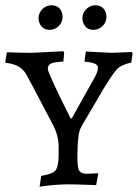

<svg xmlns="http://www.w3.org/2000/svg" viewBox="-23 -698 522 727"><path d="M302 -503 297 -467 299 -464C331.7 -462 348 -454.7 348 -442C348 -432 343.7 -419.3 335 -404L249 -250H244C186.7 -364.7 158 -427 158 -437C158 -447 162.2 -453.8 170.5 -457.5C178.8 -461.2 194.3 -463.7 217 -465L220 -498L217 -504L97 -498C72.3 -498 41 -498.7 3 -500L-3 -464L-1 -460C33.7 -456.7 58.3 -444 73 -422C79 -412.7 113 -348.7 175 -230C191 -200.7 199 -172 199 -144V-113C199 -83.7 195.3 -64 188 -54C180.7 -44 162.3 -36.7 133 -32L127 9C165.7 3 202.7 0 238 0C257.3 0 291.7 1 341 3L349 -39L347 -42L307 -40C292.3 -40 282.5 -43.7 277.5 -51C272.5 -58.3 270 -76 270 -104C270 -132 271.3 -157.3 274 -180C275.3 -195.3 279.7 -209.3 287 -222L368 -360C391.3 -398.7 408.5 -423.8 419.5 -435.5C430.5 -447.2 448.7 -455.7 474 -461L479 -495L476 -501L398 -498ZM365.5 -599.5C375.2 -609.2 380 -620.5 380 -633.5C380 -646.5 376.3 -657.2 369 -665.5C361.7 -673.8 351.3 -678 338 -678C324.7 -678 313.2 -673.2 303.5 -663.5C293.8 -653.8 289 -642.7 289 -630C289 -617.3 292.7 -606.7 300 -598C307.3 -589.3 317.7 -585 331 -585C344.3 -585 355.8 -589.8 365.5 -599.5ZM199.5 -599.5C209.2 -609.2 214 -620.5 214 -633.5C214 -646.5 210.3 -657.2 203 -665.5C195.7 -673.8 185.3 -678 172 -678C158.7 -678 147.2 -673.2 137.5 -663.5C127.8 -653.8 123 -642.7 123 -630C123 -617.3 126.7 -606.7 134 -598C141.3 -589.3 151.7 -585 165 -585C178.3 -585 189.8 -589.8 199.5 -599.5Z"/></svg>

Font: Alegreya SC
Style: Regular
Weight: 400
Designer: Juan Pablo del Peral
Foundry: Juan Pablo del Peral
Version: Version 1.003